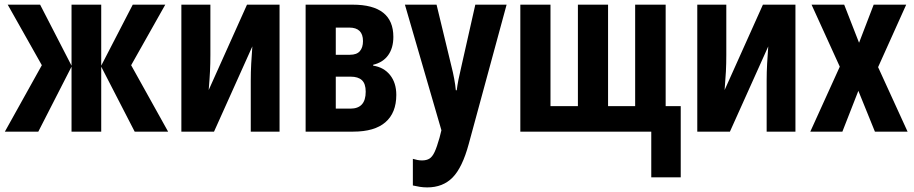

<svg xmlns="http://www.w3.org/2000/svg" viewBox="-20 -567 3937 827"><path d="M691.9 -546.9 544.9 -286.1 704.1 0H560.1L416 -279.8V0H288.1V-279.8L145 0H1L160.2 -286.1L13.2 -546.9H152.8L288.1 -284.2V-546.9H416V-284.2L551.8 -546.9Z M886.2 -546.9V-330.1Q886.2 -293 884.5 -259.3Q882.8 -225.6 878.9 -179.2L1043.9 -546.9H1184.1V0H1060.1V-220.2Q1060.1 -256.3 1062 -292.5Q1064 -328.6 1066.9 -367.2L901.9 0H761.2V-546.9Z M1674.3 -408.2Q1674.3 -360.4 1651.9 -329.1Q1629.4 -297.9 1587.4 -288.1V-284.2Q1633.3 -277.3 1660.2 -243.7Q1687 -210 1687 -158.2Q1687 -81.1 1640.1 -40.5Q1593.3 0 1501.5 0H1296.4V-546.9H1499Q1674.3 -546.9 1674.3 -408.2ZM1543.5 -390.1Q1543.5 -448.2 1484.4 -448.2H1426.3V-331.1H1487.3Q1516.6 -331.1 1530 -346.7Q1543.5 -362.3 1543.5 -390.1ZM1555.2 -171.9Q1555.2 -206.5 1538.8 -221.7Q1522.5 -236.8 1490.2 -236.8H1426.3V-99.1H1489.3Q1555.2 -99.1 1555.2 -171.9Z M1724.1 -546.9H1860.4L1924.3 -282.2Q1931.2 -255.4 1936.3 -228Q1941.4 -200.7 1943.4 -178.2H1947.3Q1949.7 -198.2 1954.6 -223.4Q1959.5 -248.5 1967.3 -280.8L2027.3 -546.9H2162.1L1999 53.2Q1971.7 154.3 1929.7 197.3Q1887.7 240.2 1820.3 240.2Q1803.7 240.2 1788.6 237.8Q1773.4 235.4 1758.3 231.9V117.2Q1768.1 120.1 1778.1 122.1Q1788.1 124 1797.4 124Q1817.4 124 1829.8 116.2Q1842.3 108.4 1852.1 87.4Q1861.8 66.4 1873 26.9L1881.3 -5.9Z M2847.2 -546.9V-109.9H2912.1V196.8H2785.2V0H2221.2V-546.9H2351.1V-109.9H2469.2V-546.9H2599.1V-109.9H2715.8V-546.9Z M3108.4 -546.9V-330.1Q3108.4 -293 3106.7 -259.3Q3105 -225.6 3101.1 -179.2L3266.1 -546.9H3406.2V0H3282.2V-220.2Q3282.2 -256.3 3284.2 -292.5Q3286.1 -328.6 3289.1 -367.2L3124 0H2983.4V-546.9Z M3597.2 -279.8 3475.6 -546.9H3616.2L3680.2 -382.8L3743.2 -546.9H3883.3L3762.2 -277.8L3889.2 0H3748.5L3677.2 -175.8L3608.4 0H3470.2Z"/></svg>

Font: Open Sans Condensed
Style: Bold
Weight: 700
Width: 3
Designer: Monotype Design Team
Foundry: Monotype Imaging Inc.
Version: Version 3.003; ttfautohint (v1.8.4)